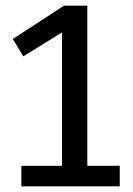

<svg xmlns="http://www.w3.org/2000/svg" viewBox="-20 -655 468 675"><path d="M401 -72V0H55V-72H198V-541L62 -457L25 -518L205 -635H287V-72Z"/></svg>

Font: Gemunu Libre Medium
Style: Regular
Weight: 500
Designer: Puspanada Ekanayake, Sola Matas, Pathum Egodawatta, Kosala Senevirathne
Foundry: mooniak
Version: Version 1.100